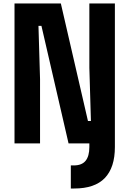

<svg xmlns="http://www.w3.org/2000/svg" viewBox="-20 -820 740 1098"><path d="M385 258V126H402Q448 126 469.5 99.5Q491 73 491 21V0L567 -20L637 0V21Q637 138 579.5 198Q522 258 404 258ZM63 0V-800H328L483 -128H500L491 -432V-800H637V0H372L217 -672H200L209 -368V0Z"/></svg>

Font: Martian Mono
Style: Bold
Weight: 700
Designer: Roman Shamin
Foundry: Evil Martians
Version: Version 1.000